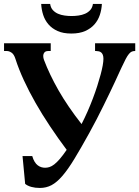

<svg xmlns="http://www.w3.org/2000/svg" viewBox="-33 -933 699 964"><path d="M188 -631.8Q215.3 -559.6 260.7 -479.7Q306.2 -399.9 376.5 -310.1Q392.1 -340.3 406.5 -373Q420.9 -405.8 433.1 -438Q445.3 -470.2 455.1 -500.7Q464.8 -531.2 471.9 -557.4Q479 -583.5 482.7 -604.2Q486.3 -625 486.3 -637.7Q486.3 -649.9 483.2 -657.7Q480 -665.5 474.9 -669.7Q469.7 -673.8 463.1 -675.3Q456.5 -676.8 450.2 -676.8H444.3V-715.8H646V-676.8H643.6Q635.3 -676.8 628.4 -673.8Q621.6 -670.9 614.3 -662.1Q606.9 -653.3 598.1 -636.7Q589.4 -620.1 576.7 -592.8Q572.8 -585 564.7 -566.9Q556.6 -548.8 544.9 -523.7Q533.2 -498.5 518.3 -467.5Q503.4 -436.5 486.8 -402.8Q470.2 -369.1 452.1 -334Q434.1 -298.8 415.5 -265.6Q372.6 -188 340.3 -135Q308.1 -82 280.3 -49.8Q252.4 -17.6 225.8 -3.4Q199.2 10.7 167 10.7Q143.6 10.7 124.3 5.4Q105 0 93.3 -9.8L80.1 -149.4H128.9Q133.8 -132.3 140.9 -120.8Q147.9 -109.4 156.7 -102.8Q165.5 -96.2 174.8 -93.5Q184.1 -90.8 193.4 -90.8Q204.1 -90.8 215.3 -94.2Q226.6 -97.7 239.5 -107.7Q252.4 -117.7 267.6 -135.3Q282.7 -152.8 301.8 -180.7Q257.3 -240.2 217.8 -299.6Q178.2 -358.9 145.3 -416.7Q112.3 -474.6 86.7 -530.3Q61 -585.9 44.4 -637.7Q37.1 -660.6 24.9 -668.7Q12.7 -676.8 2.4 -676.8H-12.7V-715.8H221.7V-676.8H209Q195.8 -676.8 189.9 -669.4Q184.1 -662.1 184.1 -651.4Q184.1 -642.1 188 -631.8ZM326.2 -852.5Q343.3 -852.5 361.1 -855Q378.9 -857.4 394 -864Q409.2 -870.6 419.9 -882.3Q430.7 -894 433.6 -913.1H478.5Q477.1 -884.8 468.3 -858.2Q459.5 -831.5 441.4 -810.8Q423.3 -790 394.8 -777.3Q366.2 -764.6 325.2 -764.6Q284.2 -764.6 256.1 -777.3Q228 -790 210.2 -810.8Q192.4 -831.5 183.8 -858.2Q175.3 -884.8 173.8 -913.1H218.8Q221.7 -894 232.4 -882.3Q243.2 -870.6 258.3 -864Q273.4 -857.4 291.3 -855Q309.1 -852.5 326.2 -852.5Z"/></svg>

Font: Arian AMU Serif
Style: Bold
Weight: 700
Designer: Ruben Hakobyan (Tarumian)
Foundry: Ruben Hakobyan (Tarumian)
Version: Version 1.002